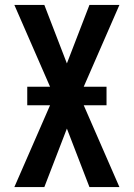

<svg xmlns="http://www.w3.org/2000/svg" viewBox="-20 -755 540 775"><path d="M38 0 182 -330H90V-405H182L38 -735H159L250 -499L341 -735H462L318 -405H410V-330H318L462 0H341L250 -236L159 0Z"/></svg>

Font: Iosevka
Style: Bold
Weight: 700
Monospace: yes
Designer: Belleve Invis
Foundry: Belleve Invis
Version: Version 32.5.0; ttfautohint (v1.8.4)